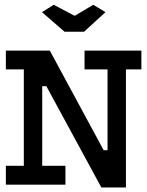

<svg xmlns="http://www.w3.org/2000/svg" viewBox="-20 -784 626 815"><path d="M4.9 -569.3H191.4L419.9 -146.5H436.5V-489.3H338.9V-569.3H580.1V-489.3H514.6V11.7H410.2L176.8 -418H159.2V-80.1H257.8V0H4.9V-80.1H81.1V-489.3H4.9ZM336.9 -649.4H253.9L158.2 -732.4L208 -763.7L296.9 -716.8L376 -763.7L427.7 -732.4Z"/></svg>

Font: Thabit-Bold
Style: Bold
Weight: 700
Designer: Regenerated by Nadim Shaikli
Foundry: MAK Alagha
Version: 0.01